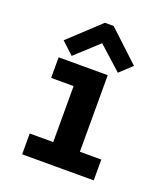

<svg xmlns="http://www.w3.org/2000/svg" viewBox="-128 -776 756 867"><g transform="rotate(20 250.0 -343.0)"><path d="M79 0V-100H192V-369H84V-468H320V-100H423V0ZM137 -494 79 -548 227 -686H269L417 -548L359 -494L247 -595Z"/></g></svg>

Font: Inconsolata ExtraBold
Style: Regular
Weight: 800
Designer: Raph Levien, Cyreal, Brenton Simpson
Foundry: Raph Levien, Cyreal, Google
Version: Version 3.001